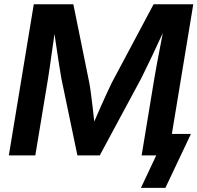

<svg xmlns="http://www.w3.org/2000/svg" viewBox="-20 -748 950 924"><path d="M22.5 0 142.6 -727.5H333L410.2 -347.2Q414.1 -326.2 418 -294.9Q421.9 -263.7 426.3 -228.5Q430.7 -193.4 433.8 -160.9Q437 -128.4 439 -105.5L410.2 -107.4Q419.9 -130.9 433.8 -163.6Q447.8 -196.3 463.4 -231.2Q479 -266.1 493.2 -297.4Q507.3 -328.6 517.6 -349.1L719.2 -727.5H910.2L790 0H661.6L722.7 -370.6Q726.6 -394.5 732.7 -427.2Q738.8 -460 745.8 -496.6Q752.9 -533.2 759.8 -569.8Q766.6 -606.4 772.5 -639.2L785.6 -637.2Q768.6 -599.6 750.2 -560.5Q731.9 -521.5 715.1 -485.4Q698.2 -449.2 683.3 -419.2Q668.5 -389.2 658.2 -368.2L460 0H352.5L275.4 -370.1Q270.5 -397.5 263.7 -441.2Q256.8 -484.9 249.3 -536.6Q241.7 -588.4 234.4 -639.2L250 -637.2Q245.1 -604 239.7 -566.9Q234.4 -529.8 229.2 -493.4Q224.1 -457 219.5 -424.8Q214.8 -392.6 210.9 -368.2L149.9 0ZM658.2 156.2 731.9 0H694.8L711.9 -103.5H898.9L775.9 156.2Z"/></svg>

Font: Inter 24pt SemiBold
Style: Italic
Weight: 600
Italic angle: -9.3988°
Designer: Rasmus Andersson
Foundry: rsms
Version: Version 4.001;git-66647c0bb